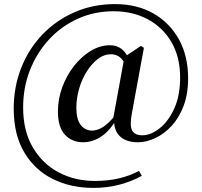

<svg xmlns="http://www.w3.org/2000/svg" viewBox="-20 -748 986 938"><path d="M386 -53Q332 -53 297.5 -89.5Q263 -126 263 -203Q263 -264 284 -321.5Q305 -379 341.5 -425.5Q378 -472 423.5 -499.5Q469 -527 517 -527Q550 -527 573 -509.5Q596 -492 612 -456L594 -428Q581 -458 563 -470.5Q545 -483 521 -483Q488 -483 458 -460Q428 -437 404 -399Q380 -361 366.5 -314.5Q353 -268 353 -221Q353 -165 374.5 -137.5Q396 -110 430 -110Q454 -110 481 -126Q508 -142 547 -189L557 -177H555Q521 -113 477.5 -83Q434 -53 386 -53ZM654 -53Q598 -53 567.5 -80.5Q537 -108 537 -162L533 -169L588 -470L669 -524L683 -514L624 -193Q613 -135 625.5 -111Q638 -87 675 -87Q716 -87 759 -120.5Q802 -154 831 -217Q860 -280 860 -370Q860 -469 818 -541.5Q776 -614 702.5 -653.5Q629 -693 535 -693Q440 -693 359 -656Q278 -619 218.5 -554Q159 -489 126 -404.5Q93 -320 93 -223Q93 -109 140 -28.5Q187 52 266.5 94Q346 136 444 136Q507 136 560.5 123.5Q614 111 659 87L673 111Q622 139 562.5 154.5Q503 170 436 170Q325 170 237 126Q149 82 98 -4.5Q47 -91 47 -217Q47 -323 83.5 -416Q120 -509 187 -579Q254 -649 344.5 -688.5Q435 -728 542 -728Q649 -728 729 -682.5Q809 -637 854 -556Q899 -475 899 -365Q899 -288 876.5 -229.5Q854 -171 817.5 -132Q781 -93 738 -73Q695 -53 654 -53Z"/></svg>

Font: Noto Serif TC ExtraLight SemiBold
Style: Regular
Weight: 600
Version: Version 2.003-H1;hotconv 1.1.1;makeotfexe 2.6.0